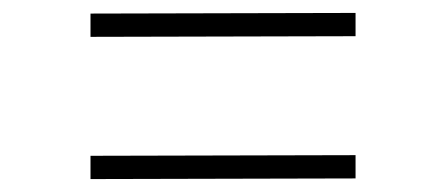

<svg xmlns="http://www.w3.org/2000/svg" viewBox="-20 -491 690 297"><path d="M120 -214V-250L530 -251V-215ZM120 -434V-470L530 -471V-435Z"/></svg>

Font: REM Medium Thin
Style: Regular
Weight: 250
Version: Version 1.005;gftools[0.9.28]